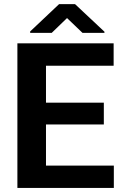

<svg xmlns="http://www.w3.org/2000/svg" viewBox="-20 -924 603 944"><path d="M539.7 -109.8V0H161.8V-109.8ZM206.1 -710.9V0H65.5V-710.9ZM490.5 -419.3V-312.2H161.8V-419.3ZM538.7 -710.9V-600.7H161.8V-710.9ZM348.9 -903.7 493.5 -768.1V-762.3H385.7L309.6 -835.2L234.2 -762.3H128.3V-769.4L270.5 -903.7Z"/></svg>

Font: Vazirmatn
Style: Regular
Weight: 400
Designer: Saber Rastikerdar
Foundry: Saber Rastikerdar
Version: Version 33.003;September 2, 2022;FontCreator 14.0.0.2862 64-